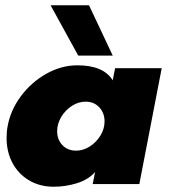

<svg xmlns="http://www.w3.org/2000/svg" viewBox="-20 -699 672 729"><path d="M5 -175Q5 -200 9 -220Q20 -281 59.5 -334Q99 -387 156 -419Q213 -451 274 -451Q373 -451 408 -394L417 -440H594L509 0H332L341 -46Q316 -17 272.5 -3.5Q229 10 184 10Q131 10 90 -14.5Q49 -39 27 -81Q5 -123 5 -175ZM269 -127Q296 -127 321 -143Q346 -159 361.5 -184.5Q377 -210 377 -238Q377 -270 357 -291.5Q337 -313 305 -313Q278 -313 253 -297Q228 -281 212.5 -255Q197 -229 197 -201Q197 -169 217 -148Q237 -127 269 -127ZM172 -679H318L408 -488H277Z"/></svg>

Font: Teachers ExtraBold
Style: Italic
Weight: 800
Designer: Alfredo Marco Pradil & Chank Diesel
Version: Version 0.009